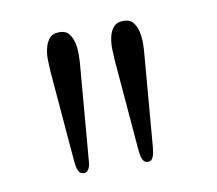

<svg xmlns="http://www.w3.org/2000/svg" viewBox="-48 -748 480 424"><g transform="rotate(-10 192.5 -536.0)"><path d="M124.5 -409.2Q124 -406.2 123.8 -400.9Q123.5 -395.5 122.1 -390.4Q120.6 -385.3 117.4 -381.6Q114.3 -377.9 108.9 -377.9Q103 -377.9 99.6 -381.6Q96.2 -385.3 94.7 -390.4Q93.3 -395.5 92.8 -400.9Q92.3 -406.2 91.8 -409.2L74.7 -612.8Q74.2 -622.6 73.7 -636.2Q73.2 -649.9 76.2 -662.8Q79.1 -675.8 86.4 -684.8Q93.8 -693.8 108.9 -693.8Q123.5 -693.8 130.6 -684.8Q137.7 -675.8 140.4 -662.8Q143.1 -649.9 142.8 -636.2Q142.6 -622.6 141.6 -612.8ZM268.6 -409.2Q268.1 -406.2 267.6 -400.9Q267.1 -395.5 265.6 -390.4Q264.2 -385.3 261.2 -381.6Q258.3 -377.9 252.4 -377.9Q246.6 -377.9 243.4 -381.6Q240.2 -385.3 238.8 -390.4Q237.3 -395.5 236.8 -400.9Q236.3 -406.2 235.8 -409.2L218.8 -612.8Q218.3 -622.6 217.8 -636.2Q217.3 -649.9 220 -662.8Q222.7 -675.8 230.2 -684.8Q237.8 -693.8 252.4 -693.8Q267.1 -693.8 274.4 -684.8Q281.7 -675.8 284.4 -662.8Q287.1 -649.9 286.9 -636.2Q286.6 -622.6 285.6 -612.8Z"/></g></svg>

Font: XB Zar
Style: Regular
Weight: 400
Designer: Behnam
Foundry: Irmug
Version: Version 8.005 2009